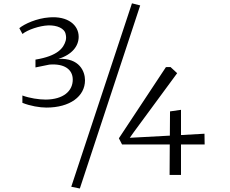

<svg xmlns="http://www.w3.org/2000/svg" viewBox="-20 -938 1349 1126"><path d="M397.9 157.2 448.2 167.5 802.2 -906.2 753.9 -918.5ZM111.3 -335C157.2 -316.4 213.4 -307.1 252 -307.1C390.6 -307.1 478.5 -373 478.5 -467.3C478.5 -518.6 446.3 -599.1 322.8 -592.8C402.8 -617.7 441.4 -668 441.4 -722.2C441.4 -790.5 378.9 -845.2 268.1 -835.9C195.8 -830.6 124 -798.3 93.3 -772.9L111.8 -738.8C142.1 -763.7 211.9 -787.1 263.2 -789.1C314 -790.5 359.4 -772 365.2 -736.8C368.2 -724.6 368.7 -711.9 365.2 -699.2C353 -656.7 319.3 -609.9 188 -588.4V-542.5L269.5 -559.1C356.4 -566.4 406.7 -531.2 406.7 -471.2C406.7 -403.8 351.6 -355 248.5 -354C208 -354 153.3 -362.3 111.3 -377.9ZM677.2 -127 695.8 -90.8H975.6L974.6 87.9H1041.5V-90.8H1180.2L1179.2 -153.8L1041.5 -146V-293.9L977.1 -284.7L976.1 -142.6L741.2 -129.9L764.6 -163.1L1019 -508.8L980 -544.9L953.1 -544.4Z"/></svg>

Font: Merriweather
Style: Light
Weight: 250
Designer: Eben Sorkin ( eben@eyebytes.com )
Foundry: Sorkin Type Co.
Version: Version 1.003